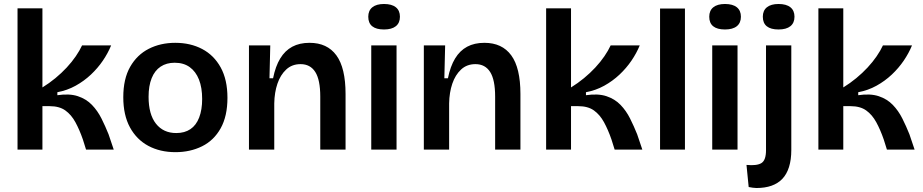

<svg xmlns="http://www.w3.org/2000/svg" viewBox="-20 -751 4633 964"><path d="M68 0V-709H193V-312Q227 -333 258 -358.5Q289 -384 315 -412Q341 -440 360.5 -468.5Q380 -497 392 -523H538Q522 -484 496.5 -446.5Q471 -409 436.5 -376.5Q402 -344 359.5 -320.5Q317 -297 268 -288V-273Q329 -282 371 -268Q413 -254 441.5 -224.5Q470 -195 489.5 -156Q509 -117 525 -77L551 0H412L396 -51Q379 -100 358.5 -137.5Q338 -175 308 -196.5Q278 -218 229 -218H193V0Z M861 13Q784 13 725 -18.5Q666 -50 632.5 -111.5Q599 -173 599 -263Q599 -355 633.5 -415.5Q668 -476 727 -506Q786 -536 860 -536Q936 -536 995 -505Q1054 -474 1088 -412.5Q1122 -351 1122 -260Q1122 -168 1088 -107Q1054 -46 994.5 -16.5Q935 13 861 13ZM865 -83Q907 -83 936 -102.5Q965 -122 980 -161Q995 -200 995 -254Q995 -311 979 -351.5Q963 -392 932.5 -414Q902 -436 857 -436Q816 -436 786.5 -416.5Q757 -397 741.5 -358.5Q726 -320 726 -265Q726 -177 763 -130Q800 -83 865 -83Z M1230 0V-316V-523H1337L1333 -358H1351Q1363 -418 1387 -457.5Q1411 -497 1447.5 -516.5Q1484 -536 1534 -536Q1623 -536 1669 -473Q1715 -410 1715 -279V0H1588V-266Q1588 -350 1563 -389.5Q1538 -429 1489 -429Q1446 -429 1417 -402Q1388 -375 1373 -331Q1358 -287 1357 -232V0Z M1844 0V-523H1971V0ZM1908 -603Q1869 -603 1849 -619Q1829 -635 1829 -667Q1829 -698 1849.5 -714.5Q1870 -731 1908 -731Q1947 -731 1967.5 -714.5Q1988 -698 1988 -667Q1988 -636 1967.5 -619.5Q1947 -603 1908 -603Z M2108 0V-316V-523H2215L2211 -358H2229Q2241 -418 2265 -457.5Q2289 -497 2325.5 -516.5Q2362 -536 2412 -536Q2501 -536 2547 -473Q2593 -410 2593 -279V0H2466V-266Q2466 -350 2441 -389.5Q2416 -429 2367 -429Q2324 -429 2295 -402Q2266 -375 2251 -331Q2236 -287 2235 -232V0Z M2722 0V-709H2847V-312Q2881 -333 2912 -358.5Q2943 -384 2969 -412Q2995 -440 3014.5 -468.5Q3034 -497 3046 -523H3192Q3176 -484 3150.5 -446.5Q3125 -409 3090.5 -376.5Q3056 -344 3013.5 -320.5Q2971 -297 2922 -288V-273Q2983 -282 3025 -268Q3067 -254 3095.5 -224.5Q3124 -195 3143.5 -156Q3163 -117 3179 -77L3205 0H3066L3050 -51Q3033 -100 3012.5 -137.5Q2992 -175 2962 -196.5Q2932 -218 2883 -218H2847V0Z M3294 0V-708H3419V0Z M3556 0V-523H3683V0ZM3620 -603Q3581 -603 3561 -619Q3541 -635 3541 -667Q3541 -698 3561.5 -714.5Q3582 -731 3620 -731Q3659 -731 3679.5 -714.5Q3700 -698 3700 -667Q3700 -636 3679.5 -619.5Q3659 -603 3620 -603Z M3778 193Q3769 193 3759.5 191.5Q3750 190 3739 188L3728 77Q3781 82 3803.5 67.5Q3826 53 3826 3V-523H3953V2Q3953 51 3941.5 87.5Q3930 124 3908 147Q3886 170 3853.5 181.5Q3821 193 3778 193ZM3889 -603Q3850 -603 3830 -619Q3810 -635 3810 -667Q3810 -698 3830.5 -714.5Q3851 -731 3889 -731Q3928 -731 3948.5 -714.5Q3969 -698 3969 -667Q3969 -636 3948.5 -619.5Q3928 -603 3889 -603Z M4089 0V-709H4214V-312Q4248 -333 4279 -358.5Q4310 -384 4336 -412Q4362 -440 4381.5 -468.5Q4401 -497 4413 -523H4559Q4543 -484 4517.5 -446.5Q4492 -409 4457.5 -376.5Q4423 -344 4380.5 -320.5Q4338 -297 4289 -288V-273Q4350 -282 4392 -268Q4434 -254 4462.5 -224.5Q4491 -195 4510.5 -156Q4530 -117 4546 -77L4572 0H4433L4417 -51Q4400 -100 4379.5 -137.5Q4359 -175 4329 -196.5Q4299 -218 4250 -218H4214V0Z"/></svg>

Font: Bricolage Grotesque 20pt SemiBold
Style: Regular
Weight: 600
Version: Version 1.001;gftools[0.9.33.dev8+g029e19f]